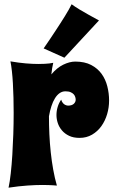

<svg xmlns="http://www.w3.org/2000/svg" viewBox="-20 -870 533 898"><path d="M286.1 -442.9Q271 -442.9 258.8 -434.3Q246.6 -425.8 237.1 -410.4Q227.5 -395 220.5 -373.5Q213.4 -352.1 209 -326.2Q209 -284.7 210.9 -242.2Q212.9 -199.7 217.3 -158.2Q221.7 -116.7 228.8 -77.1Q235.8 -37.6 246.1 -2Q238.3 -2.4 228 -3.4Q219.2 -3.9 206.8 -4.4Q194.3 -4.9 178.2 -4.9Q147.9 -4.9 108.2 -2.2Q68.4 0.5 20 7.8Q25.9 -19.5 30.3 -59.1Q34.7 -98.6 37.6 -145Q40.5 -191.4 42.2 -241.9Q43.9 -292.5 43.9 -341.8Q43.9 -378.4 43 -413.6Q42 -448.7 40.3 -480Q38.6 -511.2 35.6 -537.6Q32.7 -564 28.8 -583Q68.4 -576.2 100.8 -573.5Q133.3 -570.8 159.2 -570.8Q175.8 -570.8 188.5 -571.5Q201.2 -572.3 210.4 -573.2Q220.7 -574.7 229 -576.2Q223.1 -551.8 220.2 -522Q245.6 -552.7 275.6 -567.4Q305.7 -582 332 -582Q376 -582 406.2 -566.2Q436.5 -550.3 455.1 -524.7Q473.6 -499 481.9 -466.3Q490.2 -433.6 490.2 -399.9Q490.2 -367.2 481 -335.9Q471.7 -304.7 454.1 -280Q436.5 -255.4 410.6 -240.2Q384.8 -225.1 352.1 -225.1Q323.2 -225.1 303 -234.9Q282.7 -244.6 269.5 -260.3Q256.3 -275.9 250.2 -294.7Q244.1 -313.5 244.1 -332Q244.1 -351.6 249.8 -370.1Q255.4 -388.7 266.1 -403.8Q269.5 -393.1 274.7 -387.5Q279.8 -381.8 285.2 -379.4Q291 -376.5 297.9 -376Q315.9 -376 325 -384.3Q334 -392.6 334 -403.8Q334 -409.2 332 -416Q330.1 -422.9 325 -428.7Q319.8 -434.6 310.5 -438.7Q301.3 -442.9 286.1 -442.9ZM281.2 -600.1 184.1 -643.6Q213.9 -686.5 239.7 -726.1Q250.5 -742.7 262 -760.3Q273.4 -777.8 283.4 -794.2Q293.5 -810.5 301.8 -825.2Q310.1 -839.8 314.9 -850.1Q330.1 -838.9 351.8 -825.7Q373.5 -812.5 394 -801.3Q417.5 -788.1 442.9 -774.4Z"/></svg>

Font: Spicy Rice
Style: Regular
Weight: 400
Version: Version 1.000